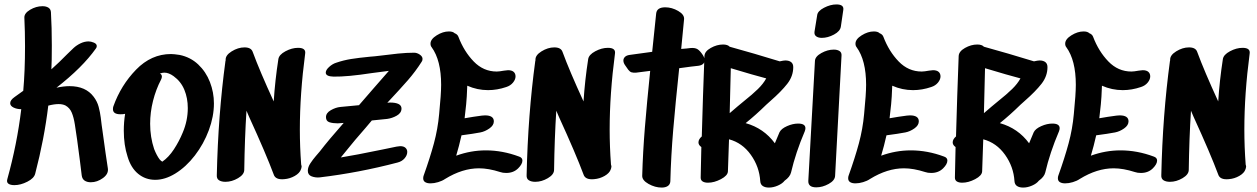

<svg xmlns="http://www.w3.org/2000/svg" viewBox="-20 -848 5675 867"><path d="M442 -263Q459 -138 467 -88Q471 -63 445 -44Q419 -25 390 -25Q373 -25 362 -32.5Q351 -40 349 -56L341 -121Q327 -231 318 -286Q313 -318 304 -339.5Q295 -361 275 -372Q262 -378 245 -378Q224 -378 198 -371Q180 -221 139 -64Q134 -43 103.5 -27.5Q73 -12 45 -12Q27 -12 18 -18.5Q9 -25 13 -39Q57 -197 76 -355Q56 -355 41 -362.5Q26 -370 26 -382Q26 -396 46 -410L85 -438Q93 -527 93 -640Q93 -704 90 -768Q89 -788 116 -804Q143 -820 172 -820Q188 -820 198.5 -813.5Q209 -807 210 -793Q214 -725 214 -642Q214 -570 212 -535Q248 -567 282 -602L312 -631Q326 -644 344 -652.5Q362 -661 380 -661Q391 -661 404 -655.5Q417 -650 417 -640Q417 -634 413 -629Q352 -543 235 -452Q268 -459 294 -459Q367 -459 403 -411Q419 -390 425.5 -365.5Q432 -341 435 -317Q438 -293 439 -284Z M828 -360Q828 -405 812.5 -442.5Q797 -480 764 -504Q742 -520 722 -520Q714 -520 702 -516Q711 -512 711 -502Q711 -496 707 -488Q684 -444 671 -392.5Q658 -341 658 -289Q658 -229 676 -175Q688 -145 701 -128Q707 -121 713 -118Q742 -138 765.5 -174Q789 -210 805 -249Q828 -303 828 -360ZM946 -381Q946 -322 923 -260Q900 -198 860 -146Q820 -94 771 -64Q725 -36 681 -36Q637 -36 604 -63Q571 -90 556 -141Q539 -193 539 -258Q539 -297 545 -334Q538 -332 524 -332Q490 -332 490 -355Q490 -363 492 -368Q526 -463 594.5 -533.5Q663 -604 752 -604Q765 -604 791 -600Q840 -590 875 -557Q910 -524 928 -477.5Q946 -431 946 -381Z M1334 -263Q1334 -185 1340 -105Q1342 -99 1342 -95Q1342 -92 1340 -86Q1340 -85 1339.5 -85Q1339 -85 1339 -85V-83Q1333 -66 1311 -53.5Q1289 -41 1264 -39Q1224 -35 1216 -60Q1181 -154 1105 -320L1093 -348Q1085 -223 1083 -81Q1083 -60 1055 -43.5Q1027 -27 998 -27Q980 -27 969 -34Q958 -41 959 -57Q965 -329 998 -572L999 -576Q997 -598 1026 -616Q1055 -634 1084 -634Q1114 -634 1121 -614Q1153 -527 1216 -390Q1222 -484 1237 -581Q1240 -601 1269 -616.5Q1298 -632 1326 -632Q1362 -632 1358 -606Q1334 -424 1334 -263Z M1888 -582Q1888 -574 1884 -569Q1856 -525 1822 -486Q1788 -447 1729 -384L1740 -385Q1793 -385 1793 -358Q1793 -338 1772 -326Q1751 -314 1728 -311Q1705 -308 1659 -304L1632 -272Q1576 -208 1550 -175L1519 -137Q1582 -147 1708 -173L1771 -186L1787 -188Q1803 -188 1811 -180.5Q1819 -173 1819 -162Q1819 -147 1807 -133Q1795 -119 1775 -114Q1600 -68 1424 -47Q1405 -45 1387.5 -51.5Q1370 -58 1370 -77Q1370 -93 1381.5 -110.5Q1393 -128 1406 -143Q1419 -158 1424 -164Q1464 -216 1532 -293Q1525 -293 1518.5 -292Q1512 -291 1505 -291Q1483 -291 1467.5 -296Q1452 -301 1452 -319Q1452 -338 1474 -350.5Q1496 -363 1517 -365Q1573 -371 1601 -373L1666 -448L1701 -488L1736 -528L1659 -518Q1549 -501 1486 -502Q1451 -503 1451 -520Q1451 -532 1466.5 -546Q1482 -560 1499 -565Q1531 -576 1565 -581.5Q1599 -587 1651 -592Q1668 -593 1700 -597Q1737 -602 1777 -606Q1817 -610 1850 -610Q1863 -610 1875.5 -601.5Q1888 -593 1888 -582Z M2339 -123Q2339 -107 2320 -88Q2299 -67 2266 -67Q2250 -67 2239 -71Q2186 -88 2143 -88Q2068 -88 1990 -40Q1977 -31 1958.5 -25.5Q1940 -20 1924 -20Q1909 -20 1900 -25.5Q1891 -31 1891 -43Q1891 -50 1893 -55Q1922 -136 1939.5 -201Q1957 -266 1963 -333Q1972 -423 1972 -465Q1972 -576 1929 -635Q1924 -641 1924 -651Q1924 -671 1952 -688.5Q1980 -706 2007 -706Q2025 -706 2033 -698Q2046 -693 2050 -682Q2075 -616 2119 -570.5Q2163 -525 2223 -525Q2234 -525 2256 -529Q2270 -531 2274 -531Q2291 -531 2299.5 -523.5Q2308 -516 2308 -503Q2308 -489 2296.5 -475Q2285 -461 2266 -455Q2225 -441 2184 -441Q2135 -441 2090 -461Q2088 -405 2085 -377L2078 -314Q2117 -321 2156 -326L2170 -327Q2210 -327 2210 -300Q2210 -282 2190 -268Q2170 -254 2149 -250Q2118 -244 2064 -237Q2053 -188 2040 -145Q2106 -169 2174 -169Q2249 -169 2324 -141Q2339 -136 2339 -123Z M2733 -263Q2733 -185 2739 -105Q2741 -99 2741 -95Q2741 -92 2739 -86Q2739 -85 2738.5 -85Q2738 -85 2738 -85V-83Q2732 -66 2710 -53.5Q2688 -41 2663 -39Q2623 -35 2615 -60Q2580 -154 2504 -320L2492 -348Q2484 -223 2482 -81Q2482 -60 2454 -43.5Q2426 -27 2397 -27Q2379 -27 2368 -34Q2357 -41 2358 -57Q2364 -329 2397 -572L2398 -576Q2396 -598 2425 -616Q2454 -634 2483 -634Q2513 -634 2520 -614Q2552 -527 2615 -390Q2621 -484 2636 -581Q2639 -601 2668 -616.5Q2697 -632 2725 -632Q2761 -632 2757 -606Q2733 -424 2733 -263Z M3154 -599Q3162 -586 3162 -577Q3162 -555 3134 -551L3099 -547Q3050 -540 3047 -540Q3030 -380 3020 -262Q3010 -144 3007 -29Q3006 -15 2995.5 -8Q2985 -1 2968 -1Q2938 -1 2908.5 -17.5Q2879 -34 2880 -55Q2883 -161 2892 -271.5Q2901 -382 2916 -528L2853 -520Q2839 -519 2831.5 -521.5Q2824 -524 2817 -533Q2810 -542 2803 -553Q2795 -564 2795 -575Q2795 -584 2802 -591Q2809 -598 2823 -600Q2845 -603 2874 -607L2925 -614L2943 -787Q2946 -815 2984 -815Q3014 -815 3042.5 -798.5Q3071 -782 3069 -761L3056 -627Q3084 -629 3097 -631Q3118 -633 3129.5 -626Q3141 -619 3154 -599Z M3339 -391Q3378 -422 3402.5 -446Q3427 -470 3440 -494Q3386 -508 3280 -540L3275 -337Q3305 -362 3310 -367ZM3584 -290Q3617 -290 3617 -269Q3617 -263 3614 -255Q3573 -159 3552 -69Q3547 -49 3523 -32Q3513 -19 3492.5 -10Q3472 -1 3452 -1Q3435 -1 3424.5 -8Q3414 -15 3413 -30Q3409 -95 3370.5 -149Q3332 -203 3272 -219L3267 -74Q3266 -55 3235.5 -39Q3205 -23 3177 -23Q3162 -23 3153 -28.5Q3144 -34 3144 -46L3147 -184Q3134 -193 3134 -205Q3134 -219 3149 -232Q3154 -414 3161 -595Q3162 -616 3189.5 -631.5Q3217 -647 3245 -647Q3266 -647 3275 -637Q3384 -607 3501 -571Q3519 -575 3526 -575Q3543 -575 3552.5 -567.5Q3562 -560 3562 -545Q3562 -504 3535 -469.5Q3508 -435 3460 -393L3440 -375Q3392 -328 3347 -292Q3429 -269 3479 -201Q3483 -211 3500 -251Q3508 -267 3534 -278.5Q3560 -290 3584 -290Z M3745 -624Q3761 -624 3771 -617.5Q3781 -611 3780 -597L3751 -54Q3750 -33 3722 -17.5Q3694 -2 3666 -2Q3629 -2 3630 -31L3660 -573Q3661 -593 3689 -608.5Q3717 -624 3745 -624ZM3691 -677Q3718 -677 3746 -692Q3774 -707 3777 -728Q3785 -778 3788 -803Q3792 -828 3757 -828Q3730 -828 3701 -813Q3672 -798 3670 -779L3658 -705Q3656 -691 3665.5 -684Q3675 -677 3691 -677Z M4258 -123Q4258 -107 4239 -88Q4218 -67 4185 -67Q4169 -67 4158 -71Q4105 -88 4062 -88Q3987 -88 3909 -40Q3896 -31 3877.5 -25.5Q3859 -20 3843 -20Q3828 -20 3819 -25.5Q3810 -31 3810 -43Q3810 -50 3812 -55Q3841 -136 3858.5 -201Q3876 -266 3882 -333Q3891 -423 3891 -465Q3891 -576 3848 -635Q3843 -641 3843 -651Q3843 -671 3871 -688.5Q3899 -706 3926 -706Q3944 -706 3952 -698Q3965 -693 3969 -682Q3994 -616 4038 -570.5Q4082 -525 4142 -525Q4153 -525 4175 -529Q4189 -531 4193 -531Q4210 -531 4218.5 -523.5Q4227 -516 4227 -503Q4227 -489 4215.5 -475Q4204 -461 4185 -455Q4144 -441 4103 -441Q4054 -441 4009 -461Q4007 -405 4004 -377L3997 -314Q4036 -321 4075 -326L4089 -327Q4129 -327 4129 -300Q4129 -282 4109 -268Q4089 -254 4068 -250Q4037 -244 3983 -237Q3972 -188 3959 -145Q4025 -169 4093 -169Q4168 -169 4243 -141Q4258 -136 4258 -123Z M4487 -391Q4526 -422 4550.5 -446Q4575 -470 4588 -494Q4534 -508 4428 -540L4423 -337Q4453 -362 4458 -367ZM4732 -290Q4765 -290 4765 -269Q4765 -263 4762 -255Q4721 -159 4700 -69Q4695 -49 4671 -32Q4661 -19 4640.5 -10Q4620 -1 4600 -1Q4583 -1 4572.5 -8Q4562 -15 4561 -30Q4557 -95 4518.5 -149Q4480 -203 4420 -219L4415 -74Q4414 -55 4383.5 -39Q4353 -23 4325 -23Q4310 -23 4301 -28.5Q4292 -34 4292 -46L4295 -184Q4282 -193 4282 -205Q4282 -219 4297 -232Q4302 -414 4309 -595Q4310 -616 4337.5 -631.5Q4365 -647 4393 -647Q4414 -647 4423 -637Q4532 -607 4649 -571Q4667 -575 4674 -575Q4691 -575 4700.5 -567.5Q4710 -560 4710 -545Q4710 -504 4683 -469.5Q4656 -435 4608 -393L4588 -375Q4540 -328 4495 -292Q4577 -269 4627 -201Q4631 -211 4648 -251Q4656 -267 4682 -278.5Q4708 -290 4732 -290Z M5205 -123Q5205 -107 5186 -88Q5165 -67 5132 -67Q5116 -67 5105 -71Q5052 -88 5009 -88Q4934 -88 4856 -40Q4843 -31 4824.5 -25.5Q4806 -20 4790 -20Q4775 -20 4766 -25.5Q4757 -31 4757 -43Q4757 -50 4759 -55Q4788 -136 4805.5 -201Q4823 -266 4829 -333Q4838 -423 4838 -465Q4838 -576 4795 -635Q4790 -641 4790 -651Q4790 -671 4818 -688.5Q4846 -706 4873 -706Q4891 -706 4899 -698Q4912 -693 4916 -682Q4941 -616 4985 -570.5Q5029 -525 5089 -525Q5100 -525 5122 -529Q5136 -531 5140 -531Q5157 -531 5165.5 -523.5Q5174 -516 5174 -503Q5174 -489 5162.5 -475Q5151 -461 5132 -455Q5091 -441 5050 -441Q5001 -441 4956 -461Q4954 -405 4951 -377L4944 -314Q4983 -321 5022 -326L5036 -327Q5076 -327 5076 -300Q5076 -282 5056 -268Q5036 -254 5015 -250Q4984 -244 4930 -237Q4919 -188 4906 -145Q4972 -169 5040 -169Q5115 -169 5190 -141Q5205 -136 5205 -123Z M5599 -263Q5599 -185 5605 -105Q5607 -99 5607 -95Q5607 -92 5605 -86Q5605 -85 5604.5 -85Q5604 -85 5604 -85V-83Q5598 -66 5576 -53.5Q5554 -41 5529 -39Q5489 -35 5481 -60Q5446 -154 5370 -320L5358 -348Q5350 -223 5348 -81Q5348 -60 5320 -43.5Q5292 -27 5263 -27Q5245 -27 5234 -34Q5223 -41 5224 -57Q5230 -329 5263 -572L5264 -576Q5262 -598 5291 -616Q5320 -634 5349 -634Q5379 -634 5386 -614Q5418 -527 5481 -390Q5487 -484 5502 -581Q5505 -601 5534 -616.5Q5563 -632 5591 -632Q5627 -632 5623 -606Q5599 -424 5599 -263Z"/></svg>

Font: Sedgwick Ave Display
Style: Regular
Weight: 400
Designer: Kevin Burke, Pedro Vergani
Foundry: Google, Inc.
Version: Version 1.000